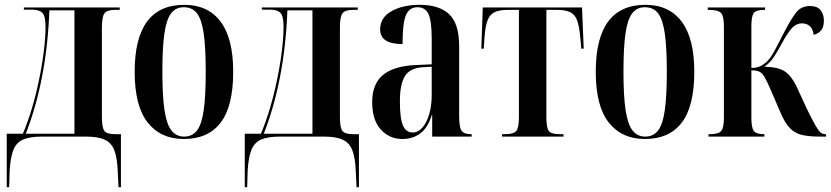

<svg xmlns="http://www.w3.org/2000/svg" viewBox="-20 -567 3450 797"><path d="M8 210V-12H75Q95 -59 112 -116Q129 -173 141 -231Q154 -292 161.5 -351Q169 -410 169 -456Q169 -500 156 -513.5Q143 -527 112 -527H79V-536H477V-526H457Q424 -526 413.5 -511.5Q403 -497 403 -452V-82Q403 -38 413 -24Q423 -10 459 -10H482V210H472L469 148Q467 90 455 58Q443 26 415 13Q387 0 337 0H154Q105 0 76.5 12Q48 24 35.5 55.5Q23 87 20 144L18 210ZM87 -12H289V-524H185Q174 -234 87 -12Z M743 10Q647 10 593 -58.5Q539 -127 539 -269Q539 -547 745 -547Q843 -547 895.5 -477.5Q948 -408 948 -269Q948 -126 896 -58Q844 10 743 10ZM744 0Q778 0 797.5 -25Q817 -50 825.5 -109Q834 -168 834 -269Q834 -370 825.5 -428.5Q817 -487 797.5 -512Q778 -537 743 -537Q710 -537 690.5 -512Q671 -487 662.5 -428.5Q654 -370 654 -269Q654 -168 663 -109Q672 -50 692 -25Q712 0 744 0Z M996 210V-12H1063Q1083 -59 1100 -116Q1117 -173 1129 -231Q1142 -292 1149.5 -351Q1157 -410 1157 -456Q1157 -500 1144 -513.5Q1131 -527 1100 -527H1067V-536H1465V-526H1445Q1412 -526 1401.5 -511.5Q1391 -497 1391 -452V-82Q1391 -38 1401 -24Q1411 -10 1447 -10H1470V210H1460L1457 148Q1455 90 1443 58Q1431 26 1403 13Q1375 0 1325 0H1142Q1093 0 1064.5 12Q1036 24 1023.5 55.5Q1011 87 1008 144L1006 210ZM1075 -12H1277V-524H1173Q1162 -234 1075 -12Z M1650 10Q1597 10 1561 -29Q1525 -68 1525 -143Q1525 -219 1570 -256Q1615 -293 1706 -297L1772 -300V-407Q1772 -481 1758.5 -509Q1745 -537 1713 -537Q1679 -537 1665 -504Q1651 -471 1651 -384Q1558 -384 1558 -445Q1558 -494 1605 -520.5Q1652 -547 1722 -547Q1803 -547 1844.5 -508Q1886 -469 1886 -375V-85Q1886 -39 1896 -24.5Q1906 -10 1935 -10H1938V0H1774V-89H1772Q1757 -38 1725.5 -14Q1694 10 1650 10ZM1693 -17Q1716 -17 1734 -38Q1752 -59 1762 -94Q1772 -129 1772 -172V-290L1734 -288Q1681 -284 1660.5 -250.5Q1640 -217 1640 -146Q1640 -74 1653 -45.5Q1666 -17 1693 -17Z M2064 0V-10H2075Q2112 -10 2123 -23.5Q2134 -37 2134 -80V-526H2088Q2053 -526 2033 -516.5Q2013 -507 2003.5 -481.5Q1994 -456 1991 -409L1988 -365H1978L1984 -536H2396L2403 -365H2393L2389 -409Q2385 -456 2376 -481.5Q2367 -507 2347 -516.5Q2327 -526 2292 -526H2248V-80Q2248 -37 2258 -23.5Q2268 -10 2303 -10H2319V0Z M2657 10Q2561 10 2507 -58.5Q2453 -127 2453 -269Q2453 -547 2659 -547Q2757 -547 2809.5 -477.5Q2862 -408 2862 -269Q2862 -126 2810 -58Q2758 10 2657 10ZM2658 0Q2692 0 2711.5 -25Q2731 -50 2739.5 -109Q2748 -168 2748 -269Q2748 -370 2739.5 -428.5Q2731 -487 2711.5 -512Q2692 -537 2657 -537Q2624 -537 2604.5 -512Q2585 -487 2576.5 -428.5Q2568 -370 2568 -269Q2568 -168 2577 -109Q2586 -50 2606 -25Q2626 0 2658 0Z M2921 0V-10H2925Q2962 -10 2973.5 -23Q2985 -36 2985 -79V-457Q2985 -499 2973.5 -512.5Q2962 -526 2922 -526H2918V-536H3156V-526H3153Q3119 -526 3109 -513Q3099 -500 3099 -457V-285Q3123 -285 3138.5 -293.5Q3154 -302 3166 -314Q3182 -331 3198 -361.5Q3214 -392 3235 -433Q3264 -489 3285 -515.5Q3306 -542 3342 -542Q3373 -542 3386.5 -524.5Q3400 -507 3400 -482Q3400 -452 3386.5 -438.5Q3373 -425 3357 -423Q3355 -446 3342 -458Q3329 -470 3310 -470Q3284 -470 3265.5 -448.5Q3247 -427 3224 -384Q3207 -353 3192 -330Q3177 -307 3153 -290Q3211 -289 3238.5 -270Q3266 -251 3286 -209L3329 -116Q3351 -71 3364 -48Q3377 -25 3386 -17.5Q3395 -10 3405 -10H3409V0H3382Q3338 0 3308.5 -7Q3279 -14 3258.5 -35.5Q3238 -57 3220 -99L3181 -190Q3165 -227 3155 -245Q3145 -263 3133 -269Q3121 -275 3099 -275V-79Q3099 -37 3109 -23.5Q3119 -10 3151 -10H3153V0Z"/></svg>

Font: Noto Serif Display ExtraCondensed SemiBold
Style: Regular
Weight: 600
Width: 2
Designer: Monotype Design Team
Foundry: Monotype Imaging Inc.
Version: Version 2.009